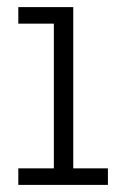

<svg xmlns="http://www.w3.org/2000/svg" viewBox="-20 -520 340 540"><path d="M31.5 0V-46.5H131.5V-453.5H31.5V-500H186V-46.5H283.5V0Z"/></svg>

Font: Trispace Condensed ExtraLight
Style: Regular
Weight: 200
Width: 3
Designer: Tyler Finck
Foundry: Etcetera Type Company
Version: Version 1.210; ttfautohint (v1.8.3)